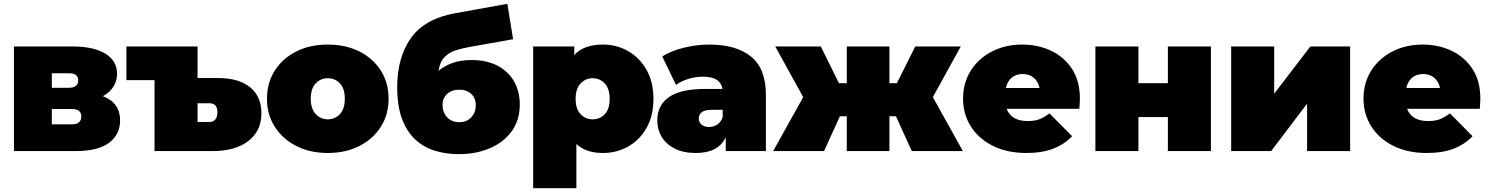

<svg xmlns="http://www.w3.org/2000/svg" viewBox="-20 -790 7789 1004"><path d="M53 0V-547H360Q470 -547 531 -509.5Q592 -472 592 -404Q592 -366 572.5 -336Q553 -306 518 -287Q608 -253 608 -160Q608 -87 550.5 -43.5Q493 0 376 0ZM251 -140H356Q405 -140 405 -181Q405 -220 356 -220H251ZM251 -331H340Q389 -331 389 -370Q389 -407 340 -407H251Z M788 0V-371H641V-547H1013V-382H1119Q1229 -382 1288 -333.5Q1347 -285 1347 -199Q1347 -105 1278.5 -52.5Q1210 0 1091 0ZM1013 -152H1075Q1096 -152 1106.5 -166Q1117 -180 1117 -203Q1117 -250 1075 -250H1013Z M1694 10Q1601 10 1529.5 -26.5Q1458 -63 1417 -127Q1376 -191 1376 -274Q1376 -357 1417 -421Q1458 -485 1529.5 -521Q1601 -557 1694 -557Q1787 -557 1859 -521Q1931 -485 1971.5 -421Q2012 -357 2012 -274Q2012 -191 1971.5 -127Q1931 -63 1859 -26.5Q1787 10 1694 10ZM1694 -166Q1732 -166 1757.5 -193.5Q1783 -221 1783 -274Q1783 -327 1757.5 -354Q1732 -381 1694 -381Q1657 -381 1631 -354Q1605 -327 1605 -274Q1605 -221 1631 -193.5Q1657 -166 1694 -166Z M2378 16Q2312 16 2253.5 -2Q2195 -20 2151 -61Q2107 -102 2082 -169Q2057 -236 2057 -334Q2057 -489 2128.5 -590.5Q2200 -692 2361 -721L2633 -770L2663 -585L2433 -544Q2400 -538 2366 -528Q2332 -518 2306.5 -493.5Q2281 -469 2273 -420Q2306 -447 2348.5 -461.5Q2391 -476 2446 -476Q2526 -476 2582.5 -446Q2639 -416 2668.5 -363.5Q2698 -311 2698 -244Q2698 -162 2656 -104Q2614 -46 2542 -15Q2470 16 2378 16ZM2382 -151Q2420 -151 2444 -176.5Q2468 -202 2468 -239Q2468 -277 2444 -299Q2420 -321 2382 -321Q2342 -321 2318 -299Q2294 -277 2294 -242Q2294 -203 2318 -177Q2342 -151 2382 -151Z M3133 10Q3044 10 2994 -37V194H2768V-547H2983V-502Q3032 -557 3133 -557Q3205 -557 3265 -522.5Q3325 -488 3361 -424.5Q3397 -361 3397 -273Q3397 -185 3361 -121.5Q3325 -58 3265 -24Q3205 10 3133 10ZM3079 -166Q3117 -166 3142.5 -193Q3168 -220 3168 -273Q3168 -326 3142.5 -353.5Q3117 -381 3079 -381Q3042 -381 3016 -353.5Q2990 -326 2990 -273Q2990 -220 3016 -193Q3042 -166 3079 -166Z M3775 0V-72Q3736 10 3620 10Q3553 10 3508 -13Q3463 -36 3440 -74.5Q3417 -113 3417 -160Q3417 -240 3478.5 -282.5Q3540 -325 3667 -325H3758Q3753 -356 3728 -372.5Q3703 -389 3655 -389Q3618 -389 3580 -377.5Q3542 -366 3515 -346L3443 -495Q3491 -525 3558 -541Q3625 -557 3689 -557Q3830 -557 3907.5 -494Q3985 -431 3985 -294V0ZM3759 -178V-216H3703Q3634 -216 3634 -170Q3634 -151 3648.5 -138.5Q3663 -126 3688 -126Q3711 -126 3730.5 -138.5Q3750 -151 3759 -178Z M4748 0 4665 -182H4631V0H4408V-182H4372L4289 0H4023L4180 -282L4034 -547H4272L4367 -355H4408V-547H4631V-355H4670L4766 -547H5004L4858 -282L5015 0Z M5347 10Q5247 10 5172.5 -27Q5098 -64 5057 -128.5Q5016 -193 5016 -274Q5016 -357 5056.5 -421Q5097 -485 5167.5 -521Q5238 -557 5326 -557Q5407 -557 5475.5 -525Q5544 -493 5585.5 -430Q5627 -367 5627 -274Q5627 -262 5626 -247.5Q5625 -233 5624 -221H5244Q5268 -157 5354 -157Q5392 -157 5416.5 -167Q5441 -177 5468 -197L5586 -78Q5546 -35 5487.5 -12.5Q5429 10 5347 10ZM5240 -330H5416Q5409 -364 5385.5 -383.5Q5362 -403 5328 -403Q5293 -403 5270 -383.5Q5247 -364 5240 -330Z M5708 0V-547H5933V-355H6087V-547H6312V0H6087V-178H5933V0Z M6418 0V-547H6643V-300L6832 -547H7040V0H6815V-248L6627 0Z M7441 10Q7341 10 7266.5 -27Q7192 -64 7151 -128.5Q7110 -193 7110 -274Q7110 -357 7150.5 -421Q7191 -485 7261.5 -521Q7332 -557 7420 -557Q7501 -557 7569.5 -525Q7638 -493 7679.5 -430Q7721 -367 7721 -274Q7721 -262 7720 -247.5Q7719 -233 7718 -221H7338Q7362 -157 7448 -157Q7486 -157 7510.5 -167Q7535 -177 7562 -197L7680 -78Q7640 -35 7581.5 -12.5Q7523 10 7441 10ZM7334 -330H7510Q7503 -364 7479.5 -383.5Q7456 -403 7422 -403Q7387 -403 7364 -383.5Q7341 -364 7334 -330Z"/></svg>

Font: Montserrat Black
Style: Regular
Weight: 900
Designer: Julieta Ulanovsky
Foundry: Julieta Ulanovsky
Version: Version 9.000; ttfautohint (v1.8.4.7-5d5b)